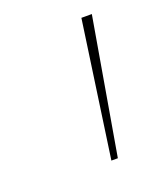

<svg xmlns="http://www.w3.org/2000/svg" viewBox="-67 -745 295 363"><g transform="rotate(-20 80.0 -563.5)"><path d="M98 -427 137 -700H158L111 -427Z"/></g></svg>

Font: Georama Extended Thin
Style: Italic
Weight: 100
Width: 7
Italic angle: -9°
Designer: Jean-Baptiste Levee
Foundry: Production Type
Version: Version 1.000